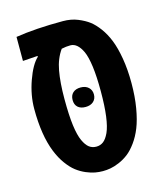

<svg xmlns="http://www.w3.org/2000/svg" viewBox="-100 -717 693 803"><g transform="rotate(-15 246.5 -315.5)"><path d="M246.6 -639.6Q282.2 -639.6 310.8 -627.9Q339.4 -616.2 358.2 -601.8Q377 -587.4 395.5 -562.3Q414.1 -537.1 427.2 -504.2Q440.4 -471.2 448.7 -422.6Q457 -374 457 -315.4Q457 -256.8 448.7 -208.3Q440.4 -159.7 427.2 -126.7Q414.1 -93.8 395.5 -68.4Q377 -43 358.2 -28.6Q339.4 -14.2 317.9 -5.1Q296.4 3.9 279.8 6.8Q263.2 9.8 246.6 9.8Q230 9.8 213.4 6.8Q196.8 3.9 175.3 -5.1Q153.8 -14.2 135 -28.6Q116.2 -43 97.7 -68.4Q79.1 -93.8 65.9 -127Q36.1 -201.2 36.1 -315.4Q36.1 -375.5 57.9 -436.3Q79.6 -497.1 106.9 -522.5V-526.4L42.5 -522V-626Q128.4 -639.6 246.6 -639.6ZM251 -533.7Q232.4 -533.7 212.4 -529.3Q187 -494.1 178 -444.3Q168.9 -394.5 168.9 -323.2Q168.9 -252 174.8 -207.8Q180.7 -163.6 191.7 -139.9Q202.6 -116.2 215.8 -106.2Q229 -96.2 246.6 -96.2Q264.2 -96.2 277.3 -106.2Q290.5 -116.2 301.5 -139.9Q312.5 -163.6 318.4 -207.8Q324.2 -252 324.2 -315.4Q324.2 -378.9 318.4 -422.9Q312.5 -466.8 301.8 -490.2Q281.2 -533.7 251 -533.7ZM200.7 -310.1Q200.7 -330.1 212.9 -341.3Q225.1 -352.5 246.3 -352.5Q267.6 -352.5 280.3 -340.8Q293 -329.1 293 -310.1Q293 -291 280.3 -279.5Q267.6 -268.1 246.1 -268.1Q224.6 -268.1 212.6 -279.1Q200.7 -290 200.7 -310.1Z"/></g></svg>

Font: Open Sans Hebrew Condensed
Style: Bold
Weight: 700
Width: 3
Foundry: Ascender Corporation, Yanek Iontef
Version: Version 2.001;PS 002.001;hotconv 1.0.70;makeotf.lib2.5.58329